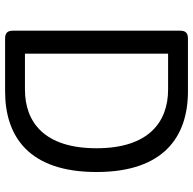

<svg xmlns="http://www.w3.org/2000/svg" viewBox="-22 -718 740 735"><g transform="rotate(90 347.5 -350.0)"><path d="M329 -700H127C106 -700 97 -691 97 -670V-30C97 -9 106 0 127 0H329C501 0 638 -90 638 -350C638 -609 501 -700 329 -700ZM322 -624C447 -624 547 -549 547 -350C547 -150 447 -76 322 -76H185V-624Z"/></g></svg>

Font: Asap
Style: Regular
Weight: 400
Designer: Pablo Cosgaya
Foundry: Pablo Cosgaya
Version: Version 1.007;PS 001.007;hotconv 1.0.70;makeotf.lib2.5.58329